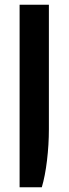

<svg xmlns="http://www.w3.org/2000/svg" viewBox="-20 -556 291 813"><path d="M63 237V-536H187V-9Q187 57 179 123.5Q171 190 157 237Z"/></svg>

Font: Exo Thin SemiBold
Style: Regular
Weight: 600
Version: Version 2.000